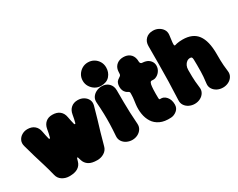

<svg xmlns="http://www.w3.org/2000/svg" viewBox="-97 -1225 2119 1706"><g transform="rotate(-30 962.0 -372.0)"><path d="M224 25Q184 25 152 4.5Q120 -16 111 -53Q94 -122 77 -177Q60 -232 43.5 -287Q27 -342 9 -409Q0 -442 12 -468Q24 -494 50 -509.5Q76 -525 107 -525Q151 -525 178.5 -502Q206 -479 213 -438Q218 -411 221.5 -395.5Q225 -380 230 -359Q232 -352 237 -352Q242 -352 244 -359Q249 -380 253 -395.5Q257 -411 261 -438Q268 -479 294.5 -502Q321 -525 362 -525Q410 -525 438 -502Q466 -479 473 -438Q478 -411 481.5 -395.5Q485 -380 490 -359Q492 -352 497 -352Q502 -352 504 -359Q509 -380 513 -395.5Q517 -411 521 -438Q528 -479 555 -502Q582 -525 622 -525H623Q657 -525 683.5 -509Q710 -493 722 -467Q734 -441 725 -409Q707 -342 690.5 -287Q674 -232 657.5 -177Q641 -122 623 -53Q614 -16 582 4.5Q550 25 510 25Q453 25 422.5 5Q392 -15 381 -51Q379 -58 377 -64.5Q375 -71 373 -78Q371 -85 367 -85Q363 -85 361 -78Q359 -71 357 -64.5Q355 -58 353 -51Q343 -15 312 5Q281 25 224 25Z M870 25Q840 25 813.5 12Q787 -1 772 -24Q757 -47 759 -77Q764 -144 765.5 -197Q767 -250 765.5 -303.5Q764 -357 759 -423Q757 -454 772 -476.5Q787 -499 813.5 -512Q840 -525 870 -525Q914 -525 941.5 -497.5Q969 -470 969 -426Q969 -359 969.5 -305Q970 -251 972 -197.5Q974 -144 979 -77Q981 -47 966 -24Q951 -1 925.5 12Q900 25 870 25ZM869 -530Q836 -530 809 -546.5Q782 -563 765.5 -590Q749 -617 749 -650Q749 -684 765.5 -711Q782 -738 809 -754Q836 -770 869 -770Q903 -770 930 -754Q957 -738 973 -711Q989 -684 989 -650Q989 -601 958.5 -565.5Q928 -530 869 -530Z M1266 25Q1199 29 1154.5 8Q1110 -13 1086 -51Q1062 -89 1054.5 -137Q1047 -185 1053 -233Q1056 -256 1058 -270.5Q1060 -285 1061.5 -300Q1063 -315 1063 -337Q1064 -351 1059.5 -356Q1055 -361 1047 -364.5Q1039 -368 1029 -377Q1017 -388 1010.5 -404Q1004 -420 1004 -441Q1004 -461 1010 -477.5Q1016 -494 1029 -503Q1044 -513 1054 -520.5Q1064 -528 1064 -544Q1064 -551 1065 -562Q1066 -573 1067 -579Q1074 -613 1100 -633Q1126 -653 1165 -653Q1204 -653 1230 -633Q1256 -613 1263 -577Q1264 -572 1264.5 -566Q1265 -560 1265 -554Q1265 -525 1290 -525Q1298 -525 1306 -523.5Q1314 -522 1321 -520Q1348 -513 1366 -491.5Q1384 -470 1384 -441Q1384 -410 1365.5 -384.5Q1347 -359 1319 -349Q1311 -346 1301.5 -345.5Q1292 -345 1283 -346Q1271 -348 1264.5 -335Q1258 -322 1256 -297Q1255 -282 1254 -269.5Q1253 -257 1253 -227Q1253 -197 1253.5 -184Q1254 -171 1256.5 -169Q1259 -167 1265 -167Q1301 -170 1327 -139.5Q1353 -109 1353 -60Q1353 -22 1325.5 0.5Q1298 23 1266 25Z M1510 25Q1480 25 1453.5 12Q1427 -1 1412 -24Q1397 -47 1399 -77Q1404 -177 1406 -264Q1408 -351 1408.5 -438.5Q1409 -526 1409 -626Q1409 -670 1436.5 -697.5Q1464 -725 1510 -725Q1541 -725 1566.5 -711.5Q1592 -698 1607 -675Q1622 -652 1619 -621Q1615 -584 1612 -565Q1609 -546 1609 -529Q1609 -520 1611.5 -516.5Q1614 -513 1619 -514Q1628 -517 1639.5 -519.5Q1651 -522 1666 -523.5Q1681 -525 1699 -525Q1803 -525 1851 -460.5Q1899 -396 1899 -265Q1899 -223 1899.5 -197Q1900 -171 1902 -146Q1904 -121 1909 -80Q1913 -50 1898.5 -26Q1884 -2 1857.5 11.5Q1831 25 1800 25Q1768 25 1741.5 11.5Q1715 -2 1700 -26Q1685 -50 1689 -80Q1694 -121 1696 -146Q1698 -171 1698.5 -197Q1699 -223 1699 -265Q1699 -304 1698 -322Q1697 -340 1692 -345Q1687 -350 1674 -350Q1657 -350 1642 -339Q1627 -328 1618 -309Q1609 -290 1609 -265Q1609 -223 1609.5 -197Q1610 -171 1612 -146Q1614 -121 1619 -80Q1623 -50 1608.5 -26Q1594 -2 1567.5 11.5Q1541 25 1510 25Z"/></g></svg>

Font: Winky Sans Black
Style: Regular
Weight: 900
Designer: Simon Atzbach
Foundry: typofactur
Version: Version 1.205